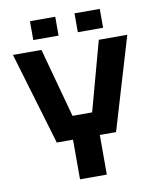

<svg xmlns="http://www.w3.org/2000/svg" viewBox="-93 -930 826 1002"><g transform="rotate(-10 320.0 -429.0)"><path d="M249 0V-210H163L17 -700H168L268 -333H372L472 -700H623L477 -210H391V0ZM135 -758V-858H269V-758ZM371 -758V-858H505V-758Z"/></g></svg>

Font: Tektur SemiBold
Style: Regular
Weight: 600
Designer: Adam Jagosz
Foundry: Adam Jagosz
Version: Version 1.005;gftools[0.9.30]